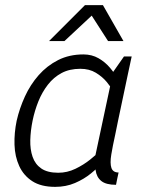

<svg xmlns="http://www.w3.org/2000/svg" viewBox="-20 -720 596 748"><path d="M432 0Q393 0 374.5 -15Q356 -30 352.5 -57Q349 -84 354.5 -119.5Q360 -155 369 -196L381 -250H440L429 -196Q419 -151 413.5 -117.5Q408 -84 414 -66Q420 -48 442 -48L437 -25ZM421 -440 478 -430 402 -70 340 -60ZM421 -440 463 -500H493L478 -430ZM387 -150 417 -140Q417 -140 407.5 -125Q398 -110 379.5 -88Q361 -66 334 -44Q307 -22 272 -7Q237 8 195 8L207 -47Q242 -47 274 -62.5Q306 -78 331.5 -98.5Q357 -119 372 -134.5Q387 -150 387 -150ZM429 -350Q429 -350 420.5 -365.5Q412 -381 395.5 -401Q379 -421 353.5 -436.5Q328 -452 293 -452L305 -508Q338 -508 364 -493Q390 -478 408.5 -456Q427 -434 439 -412Q451 -390 457 -375Q463 -360 463 -360ZM293 -452Q251 -452 220 -435.5Q189 -419 166.5 -390Q144 -361 129.5 -325Q115 -289 107 -250Q99 -211 98 -174.5Q97 -138 107 -109Q117 -80 141 -63.5Q165 -47 207 -47L195 8Q140 8 106 -14Q72 -36 55 -73Q38 -110 36.5 -156Q35 -202 45 -250Q56 -298 77 -344Q98 -390 130.5 -427Q163 -464 206.5 -486Q250 -508 305 -508ZM311 -700H381L461 -560H401ZM381 -700 231 -560H171L311 -700Z"/></svg>

Font: Epunda Sans Light
Style: Italic
Weight: 300
Italic angle: -12.0243°
Designer: Simon Atzbach
Foundry: typofactur
Version: Version 2.204